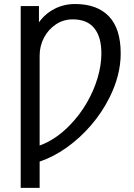

<svg xmlns="http://www.w3.org/2000/svg" viewBox="-20 -718 658 946"><path d="M574.7 -454.6Q574.7 -348.1 520 -238.3Q483.4 -164.6 429 -101.3Q374.5 -38.1 309.6 8.3Q244.6 54.7 175.3 78.1V207.5H82V-688H171.9V-607.9Q202.6 -650.9 249 -674.6Q295.4 -698.2 349.6 -698.2Q458.5 -698.2 516.6 -637.5Q574.7 -576.7 574.7 -454.6ZM479.5 -455.1Q479.5 -536.1 444.3 -579.3Q409.2 -622.6 338.4 -622.6Q292.5 -622.6 255.4 -597.9Q218.3 -573.2 196.8 -532.5Q175.3 -491.7 175.3 -443.8V-1Q255.4 -29.8 325.7 -103Q373 -151.9 407.5 -211.2Q441.9 -270.5 460.7 -333.5Q479.5 -396.5 479.5 -455.1Z"/></svg>

Font: Arimo Nerd Font
Style: Regular
Weight: 400
Designer: Steve Matteson
Foundry: Monotype Imaging Inc.
Version: Version 1.33;Nerd Fonts 3.2.1